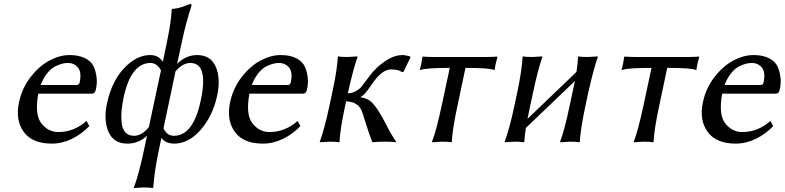

<svg xmlns="http://www.w3.org/2000/svg" viewBox="-20 -718 3977 973"><path d="M186 -287.1H367.2Q381.3 -287.1 383.8 -300.8Q394.5 -352.1 375.2 -375.5Q356 -398.9 323.7 -398.9Q311 -398.9 297.1 -395.8Q283.2 -392.6 261.7 -382.6Q240.2 -372.6 220 -347.9Q199.7 -323.2 186 -287.1ZM418.5 -105 432.6 -79.1Q394 -38.6 344.5 -14.4Q294.9 9.8 242.7 9.8Q143.6 9.8 100.3 -49.6Q57.1 -108.9 76.2 -199.2Q91.3 -271.5 135.3 -327.9Q179.2 -384.3 231.2 -411.6Q283.2 -439 332.5 -439Q379.9 -439 411.4 -422.9Q442.9 -406.7 454.6 -381.1Q466.3 -355.5 469.7 -323.5Q473.1 -291.5 464.4 -259.8Q460.9 -242.7 442.9 -243.2H173.8Q164.1 -187.5 168.5 -149.9Q172.9 -112.3 191.7 -90.1Q210.4 -67.9 231.4 -58.3Q252.4 -48.8 275.4 -48.8Q355 -48.8 418.5 -105Z M659.2 -29.8Q698.7 -29.8 734.4 -74.2L795.9 -361.8Q774.9 -398.9 742.7 -398.9Q643.6 -398.9 606 -222.2Q598.6 -186.5 595.9 -155.8Q593.3 -125 596.4 -95Q599.6 -64.9 615.5 -47.4Q631.3 -29.8 659.2 -29.8ZM943.8 -398.9Q906.2 -398.9 869.6 -356.9L808.6 -67.9Q825.7 -29.8 861.3 -29.8Q959.5 -29.8 997.1 -208Q1038.1 -398.9 943.8 -398.9ZM821.3 -481.9Q848.1 -607.9 850.1 -669.9L853 -672.9Q867.7 -673.8 881.6 -677Q895.5 -680.2 902.6 -682.6Q909.7 -685.1 924.3 -690.7Q939 -696.3 943.4 -698.2Q952.1 -698.2 950.2 -688Q923.3 -607.9 900.4 -500L877.4 -394Q921.9 -439 979 -439Q1047.4 -439 1073.2 -380.4Q1099.1 -321.8 1080.6 -233.9Q1058.6 -130.9 997.3 -60.5Q936 9.8 862.8 9.8Q819.3 9.8 797.9 -19L787.1 32.2Q761.7 152.3 756.8 231.9L753.9 234.9Q740.7 231.9 706.5 231.9L658.7 234.9V231.9Q684.6 162.6 711.9 32.2L725.1 -29.8Q680.7 10.3 625 9.8Q556.6 9.8 530.3 -48.8Q503.9 -107.4 522 -192.9Q546.4 -307.1 609.4 -373Q672.4 -439 741.2 -439Q783.2 -439 805.2 -404.8Z M1255.9 -287.1H1437Q1451.2 -287.1 1453.6 -300.8Q1464.4 -352.1 1445.1 -375.5Q1425.8 -398.9 1393.6 -398.9Q1380.9 -398.9 1366.9 -395.8Q1353 -392.6 1331.5 -382.6Q1310.1 -372.6 1289.8 -347.9Q1269.5 -323.2 1255.9 -287.1ZM1488.3 -105 1502.4 -79.1Q1463.9 -38.6 1414.3 -14.4Q1364.7 9.8 1312.5 9.8Q1213.4 9.8 1170.2 -49.6Q1127 -108.9 1146 -199.2Q1161.1 -271.5 1205.1 -327.9Q1249 -384.3 1301 -411.6Q1353 -439 1402.3 -439Q1449.7 -439 1481.2 -422.9Q1512.7 -406.7 1524.4 -381.1Q1536.1 -355.5 1539.6 -323.5Q1543 -291.5 1534.2 -259.8Q1530.8 -242.7 1512.7 -243.2H1243.7Q1233.9 -187.5 1238.3 -149.9Q1242.7 -112.3 1261.5 -90.1Q1280.3 -67.9 1301.3 -58.3Q1322.3 -48.8 1345.2 -48.8Q1424.8 -48.8 1488.3 -105Z M1664.1 -250Q1689.5 -369.1 1691.9 -429.2L1693.4 -432.1Q1707 -429.2 1741.7 -429.2Q1741.7 -429.2 1790.5 -432.1L1792 -429.2Q1772 -375.5 1743.7 -250L1742.7 -245.1Q1765.6 -245.6 1783.9 -256.3Q1802.2 -267.1 1812.5 -279.5Q1822.8 -292 1840.3 -316.2Q1857.9 -340.3 1870.1 -354Q1900.9 -389.2 1941.2 -414.1Q1981.4 -439 2018.1 -439Q2035.2 -439 2057.6 -432.1L2060.5 -428.2L2024.9 -354L2016.6 -352.1Q2001.5 -366.2 1961.4 -366.2Q1931.6 -366.2 1899.9 -335Q1882.3 -317.9 1853.8 -275.9Q1825.2 -233.9 1808.1 -227.1L1807.6 -225.1Q1839.8 -219.7 1857.2 -205.6Q1874.5 -191.4 1896.5 -158.2Q1916 -128.4 1940.4 -80.1Q1964.8 -31.7 1987.8 0L1985.4 2.9Q1971.2 0 1933.6 0Q1893.1 0 1867.2 2.9Q1857.9 -20.5 1851.1 -40Q1844.2 -59.6 1837.6 -81.3Q1831.1 -103 1827.6 -112.8Q1826.7 -115.7 1823 -127.4Q1819.3 -139.2 1818.4 -141.8Q1817.4 -144.5 1813.7 -154.1Q1810.1 -163.6 1808.1 -166Q1806.2 -168.5 1801.5 -175.5Q1796.9 -182.6 1793 -184.8Q1789.1 -187 1782.7 -191.7Q1776.4 -196.3 1769.5 -198.2Q1762.7 -200.2 1753.7 -202.1Q1744.6 -204.1 1734.4 -204.6L1728.5 -179.2Q1703.6 -63 1700.7 0L1698.2 2.9Q1684.6 0 1650.9 0L1601.1 2.9L1600.6 0Q1623.5 -60.1 1648.9 -179.2Z M2259.3 -374Q2134.8 -374 2108.9 -362.8L2107.4 -366.2Q2115.2 -388.2 2120.6 -429.2L2123 -431.2Q2152.8 -429.2 2177.7 -429.2H2443.8Q2468.8 -429.2 2499 -431.2L2501 -429.2Q2489.3 -388.2 2487.3 -366.2L2484.9 -362.8Q2463.9 -374 2338.9 -374L2297.9 -180.2Q2272.9 -63.5 2269.5 0L2267.1 2.9Q2253.4 0 2219.7 0Q2219.7 0 2169.9 2.9L2169.4 0Q2192.4 -60.5 2217.8 -180.2Z M2681.6 -250 2666.5 -180.2Q2658.2 -141.1 2653.3 -115.7L2901.4 -353.5Q2907.7 -395 2909.7 -429.2L2911.1 -432.1Q2924.8 -429.2 2959.5 -429.2Q2959.5 -429.2 3008.3 -432.1L3009.8 -429.2Q2989.7 -375.5 2961.4 -250L2946.3 -179.2Q2921.4 -63 2918.5 0L2915.5 2.9Q2901.9 0 2868.2 0Q2868.2 0 2818.8 2.9L2818.4 0Q2841.3 -60.1 2866.2 -179.2L2881.3 -250Q2888.7 -285.2 2893.6 -307.6L2645 -69.8Q2639.2 -33.7 2637.2 0L2634.8 2.9Q2621.6 0 2587.4 0Q2587.4 0 2537.6 2.9V0Q2563 -68.8 2586.4 -180.2L2601.1 -249Q2624 -356.4 2628.4 -429.2L2630.4 -432.1Q2644 -429.2 2678.7 -429.2Q2678.7 -429.2 2727.1 -432.1L2728.5 -429.2Q2705.6 -363.8 2681.6 -250Z M3281.7 -374Q3157.2 -374 3131.3 -362.8L3129.9 -366.2Q3137.7 -388.2 3143.1 -429.2L3145.5 -431.2Q3175.3 -429.2 3200.2 -429.2H3466.3Q3491.2 -429.2 3521.5 -431.2L3523.4 -429.2Q3511.7 -388.2 3509.8 -366.2L3507.3 -362.8Q3486.3 -374 3361.3 -374L3320.3 -180.2Q3295.4 -63.5 3292 0L3289.6 2.9Q3275.9 0 3242.2 0Q3242.2 0 3192.4 2.9L3191.9 0Q3214.8 -60.5 3240.2 -180.2Z M3651.9 -287.1H3833Q3847.2 -287.1 3849.6 -300.8Q3860.4 -352.1 3841.1 -375.5Q3821.8 -398.9 3789.6 -398.9Q3776.9 -398.9 3762.9 -395.8Q3749 -392.6 3727.5 -382.6Q3706.1 -372.6 3685.8 -347.9Q3665.5 -323.2 3651.9 -287.1ZM3884.3 -105 3898.4 -79.1Q3859.9 -38.6 3810.3 -14.4Q3760.7 9.8 3708.5 9.8Q3609.4 9.8 3566.2 -49.6Q3522.9 -108.9 3542 -199.2Q3557.1 -271.5 3601.1 -327.9Q3645 -384.3 3697 -411.6Q3749 -439 3798.3 -439Q3845.7 -439 3877.2 -422.9Q3908.7 -406.7 3920.4 -381.1Q3932.1 -355.5 3935.5 -323.5Q3939 -291.5 3930.2 -259.8Q3926.8 -242.7 3908.7 -243.2H3639.6Q3629.9 -187.5 3634.3 -149.9Q3638.7 -112.3 3657.5 -90.1Q3676.3 -67.9 3697.3 -58.3Q3718.3 -48.8 3741.2 -48.8Q3820.8 -48.8 3884.3 -105Z"/></svg>

Font: Linux Biolinum
Style: Italic
Weight: 400
Italic angle: -12°
Designer: Philipp H. Poll
Foundry: Philipp H. Poll
Version: Version 1.1.3 ; ttfautohint (v0.9)